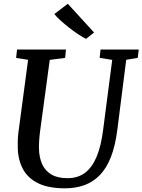

<svg xmlns="http://www.w3.org/2000/svg" viewBox="-20 -1012 773 1042"><path d="M665 -687.5 616.5 -306Q605.5 -220 581.8 -159.5Q558 -99 521.8 -61.8Q485.5 -24.5 438 -7.2Q390.5 10 332.5 10Q243 10 187 -17.5Q131 -45 104.5 -94.5Q78 -144 76.5 -208.5Q76 -227.5 76.5 -248Q77 -268.5 79.5 -290L132.5 -687.5L67.5 -697.5L72.5 -743H338L333.5 -698L250 -687L197.5 -299.5Q194 -272 192.5 -248.2Q191 -224.5 191.5 -205Q192.5 -157.5 208.8 -121.2Q225 -85 258.8 -65Q292.5 -45 346.5 -45Q402 -45 440.8 -73.8Q479.5 -102.5 504 -160.5Q528.5 -218.5 539.5 -306L589 -687L521 -698L525.5 -743H733L727.5 -698ZM447 -801Q429.5 -809.5 405.2 -825.5Q381 -841.5 355.8 -861.2Q330.5 -881 308.8 -900.5Q287 -920 275 -936L348 -991.5L490.5 -835.5Z"/></svg>

Font: Merriweather Light 18pt Medium
Style: Italic
Weight: 500
Italic angle: -7.8°
Version: Version 2.101